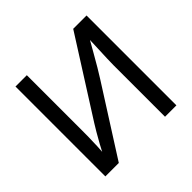

<svg xmlns="http://www.w3.org/2000/svg" viewBox="-176 -913 1099 1099"><g transform="rotate(-45 373.0 -364.0)"><path d="M660.6 0H568.4V-416Q568.4 -435.5 569.6 -469.5Q570.8 -503.4 572.8 -549.1Q574.7 -594.7 576.7 -649.4L592.8 -645Q559.1 -585.9 535.4 -544.4Q511.7 -502.9 493.7 -472.4Q475.6 -441.9 458.5 -415L194.3 0H85.4V-727.5H177.2V-277.3Q177.2 -255.9 176.8 -223.9Q176.3 -191.9 174.6 -154.3Q172.9 -116.7 168.9 -77.1L156.2 -80.1Q174.8 -118.7 193.6 -153.3Q212.4 -188 229 -215.6Q245.6 -243.2 256.3 -260.7L552.7 -727.5H660.6Z"/></g></svg>

Font: Inter 17pt
Style: Regular
Weight: 400
Version: Version 4.001;git-66647c0bb